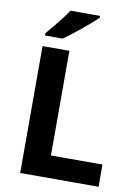

<svg xmlns="http://www.w3.org/2000/svg" viewBox="-100 -999 765 1064"><g transform="rotate(10 282.5 -467.0)"><path d="M90 0V-714H241V-125H531V0ZM375 -924Q361 -910 338 -890Q315 -870 288.5 -848Q262 -826 236.5 -806.5Q211 -787 192 -774H93V-787Q109 -806 130.5 -831.5Q152 -857 173 -884.5Q194 -912 208 -934H375Z"/></g></svg>

Font: Noto Sans Adlam Unjoined
Style: Regular
Weight: 400
Designer: Mark Jamra, Neil Patel
Foundry: JamraPatel LLC
Version: Version 3.001